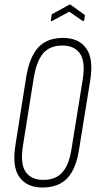

<svg xmlns="http://www.w3.org/2000/svg" viewBox="-20 -830 427 856"><path d="M169 6Q100 6 66.5 -40.5Q33 -87 49 -184L97 -488Q112 -577 151 -619Q190 -661 261 -661Q330 -661 364 -615Q398 -569 382 -470L333 -167Q320 -78 280.5 -36Q241 6 169 6ZM173 -28Q228 -28 258 -61.5Q288 -95 299 -167L348 -470Q362 -554 337 -590.5Q312 -627 258 -627Q203 -627 173.5 -593.5Q144 -560 131 -486L83 -185Q69 -101 94 -64.5Q119 -28 173 -28ZM213 -737Q205 -733 207 -741L210 -761Q211 -765 211.5 -766.5Q212 -768 216 -769L287 -808Q292 -811 296 -808L354 -766Q357 -765 358 -763.5Q359 -762 358 -758L356 -742Q355 -734 348 -737L289 -778Z"/></svg>

Font: Sofia Sans Extra Condensed ExtraLight
Style: Italic
Weight: 250
Italic angle: -9°
Version: Version 4.100